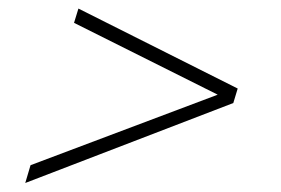

<svg xmlns="http://www.w3.org/2000/svg" viewBox="-20 -474 640 437"><path d="M511 -239.5 37.5 -57.5 49.5 -98 475.5 -258.5 148.5 -422 158.5 -454.5 521 -272.5Z"/></svg>

Font: Newsreader 6pt ExtraLight
Style: Italic
Weight: 275
Italic angle: -17°
Designer: Hugues Gentile
Foundry: Production Type
Version: Version 1.003; ttfautohint (v1.8.3)